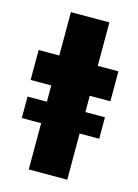

<svg xmlns="http://www.w3.org/2000/svg" viewBox="-103 -713 556 772"><g transform="rotate(15 174.5 -327.5)"><path d="M94.7 -192.4H14.2V-281.7H94.7V-349.6H8.8V-474.1H94.7V-654.8H254.9V-474.1H340.8V-349.6H254.9V-281.7H336.4V-192.4H254.9V0H94.7Z"/></g></svg>

Font: Glacial Indifference
Style: Bold
Weight: 700
Designer: Alfredo Marco Pradil
Foundry: Alfredo Marco Pradil
Version: Version 1.312